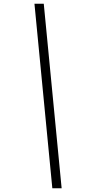

<svg xmlns="http://www.w3.org/2000/svg" viewBox="-20 -811 492 1031"><path d="M311 200 215 -791H165L261 200Z"/></svg>

Font: Nyght Serif Bold Italic
Style: Regular
Weight: 700
Italic angle: -16°
Designer: Maksym Kobuzan
Version: Version 0.410;Glyphs 3.1.2 (3151)